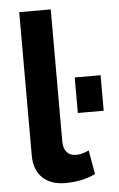

<svg xmlns="http://www.w3.org/2000/svg" viewBox="-53 -768 503 813"><g transform="rotate(-5 198.5 -361.0)"><path d="M60 -121V-730H194V-168Q194 -139 208 -123Q222 -107 248 -107Q272 -107 302 -121L320 -19Q263 8 192 8Q130 8 95 -26Q60 -60 60 -121ZM380 -283H270V-434H380Z"/></g></svg>

Font: Raleway
Style: Bold
Weight: 700
Designer: Matt McInerney, Pablo Impallari, Rodrigo Fuenzalida
Foundry: Matt McInerney, Pablo Impallari, Rodrigo Fuenzalida
Version: Version 3.000